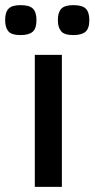

<svg xmlns="http://www.w3.org/2000/svg" viewBox="-58 -725 367 745"><path d="M77.1 0V-512.2H182.1V0ZM288.6 -647Q288.6 -614.7 273.7 -601.8Q258.8 -588.9 226.6 -588.9Q191.4 -588.9 179 -604Q166.5 -619.1 166.5 -647Q166.5 -677.2 179.9 -691.2Q193.4 -705.1 226.6 -705.1Q261.2 -705.1 274.9 -691.4Q288.6 -677.7 288.6 -647ZM83.5 -647Q83.5 -614.7 68.8 -601.8Q54.2 -588.9 21.5 -588.9Q-13.7 -588.9 -25.9 -604Q-38.1 -619.1 -38.1 -647Q-38.1 -677.2 -24.9 -691.2Q-11.7 -705.1 21.5 -705.1Q56.2 -705.1 69.8 -691.4Q83.5 -677.7 83.5 -647Z"/></svg>

Font: Clear Sans Medium
Style: Regular
Weight: 500
Foundry: Intel Corporation
Version: Version 1.00